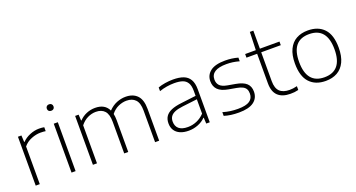

<svg xmlns="http://www.w3.org/2000/svg" viewBox="-46 -1367 3699 1995"><g transform="rotate(-20 1803.5 -369.0)"><path d="M96 -540.5H134.5L138.5 -467H142.5Q176.5 -502.5 227.8 -523.8Q279 -545 330.5 -545Q361.5 -545 387 -540V-496.5Q363 -500.5 329.5 -500.5Q280.5 -500.5 228 -479.5Q175.5 -458.5 141 -416.5V0H96Z M492 0V-540.5H537V0ZM477.5 -711Q477.5 -727 487.5 -737Q497.5 -747 514.5 -747Q531.5 -747 541.5 -737Q551.5 -727 551.5 -711Q551.5 -694.5 541.5 -685Q531.5 -675.5 514.5 -675.5Q497.5 -675.5 487.5 -685Q477.5 -694.5 477.5 -711Z M1461 -351V0H1416V-349.5Q1416 -433 1381 -470Q1346 -507 1282.5 -507Q1237 -507 1191.5 -486.5Q1146 -466 1112 -422.5Q1119 -390 1119 -351.5V0H1074.5V-349.5Q1074.5 -433 1040.5 -470Q1006.5 -507 944 -507Q897 -507 852.2 -485.2Q807.5 -463.5 773.5 -420V0H728.5V-540.5H767L770.5 -474.5H775Q809.5 -510.5 855 -529.5Q900.5 -548.5 950.5 -548.5Q1058.5 -548.5 1097.5 -465.5Q1139.5 -509 1188.8 -528.8Q1238 -548.5 1287 -548.5Q1369 -548.5 1415 -501Q1461 -453.5 1461 -351Z M2020.5 -364.5V0H1981.5L1978 -66H1973.5Q1942.5 -32.5 1892.2 -12.2Q1842 8 1787.5 8Q1732.5 8 1693.2 -9.2Q1654 -26.5 1633.5 -58.5Q1613 -90.5 1613 -135Q1613 -180.5 1633.5 -211.5Q1654 -242.5 1697.8 -261.5Q1741.5 -280.5 1812.5 -288.5L1976 -308.5V-364.5Q1976 -420.5 1957.2 -452Q1938.5 -483.5 1902.8 -496Q1867 -508.5 1810.5 -508.5Q1771.5 -508.5 1729 -501.8Q1686.5 -495 1645.5 -480.5V-521.5Q1680.5 -534.5 1724.8 -541.5Q1769 -548.5 1812 -548.5Q1881 -548.5 1926.8 -531.2Q1972.5 -514 1996.5 -473.5Q2020.5 -433 2020.5 -364.5ZM1976 -111.5V-270.5L1813 -251Q1757.5 -244.5 1724.2 -230.2Q1691 -216 1675.8 -193.5Q1660.5 -171 1660.5 -138Q1660.5 -87 1693 -59Q1725.5 -31 1791.5 -31Q1843.5 -31 1891 -51.5Q1938.5 -72 1976 -111.5Z M2179 -13V-54Q2224 -41 2262.5 -35.8Q2301 -30.5 2344.5 -30.5Q2434 -30.5 2474.2 -58Q2514.5 -85.5 2514.5 -138.5Q2514.5 -167.5 2504.2 -187Q2494 -206.5 2470 -219.5Q2446 -232.5 2403.5 -240L2318.5 -255Q2241.5 -269 2206.5 -304.5Q2171.5 -340 2171.5 -398Q2171.5 -466.5 2225 -507.5Q2278.5 -548.5 2389 -548.5Q2463 -548.5 2530 -529.5V-489Q2490.5 -500 2457.8 -504.5Q2425 -509 2389 -509Q2217.5 -509 2217.5 -399.5Q2217.5 -359.5 2241 -334Q2264.5 -308.5 2324 -297.5L2409 -282.5Q2489 -268.5 2525 -235.2Q2561 -202 2561 -143Q2561 -71.5 2506.5 -31.2Q2452 9 2342 9Q2295.5 9 2256 3.8Q2216.5 -1.5 2179 -13Z M2999.5 -43V-1Q2975 5 2955.2 7Q2935.5 9 2911 9Q2821.5 9 2774 -36Q2726.5 -81 2726.5 -173.5V-500.5H2608.5V-540.5H2726.5L2733 -740H2771.5V-540.5H2988V-500.5H2771.5V-181.5Q2771.5 -103 2808.2 -67.5Q2845 -32 2917 -32Q2936 -32 2954.8 -34.5Q2973.5 -37 2999.5 -43Z M3060.5 -270.5Q3060.5 -364 3090.5 -426.2Q3120.5 -488.5 3174.8 -518.5Q3229 -548.5 3302.5 -548.5Q3416.5 -548.5 3480.8 -480.2Q3545 -412 3545 -270.5Q3545 -176.5 3514.8 -114Q3484.5 -51.5 3430.2 -21.2Q3376 9 3302.5 9Q3189 9 3124.8 -59.8Q3060.5 -128.5 3060.5 -270.5ZM3498 -269.5Q3498 -508 3302.5 -508Q3107 -508 3107 -271Q3107 -31.5 3302.5 -31.5Q3498 -31.5 3498 -269.5Z"/></g></svg>

Font: Encode Sans Expanded ExtraLight
Style: Regular
Weight: 275
Width: 7
Designer: Multiple Designers
Foundry: Impallari Type
Version: Version 2.000